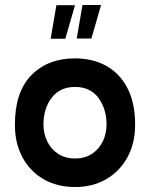

<svg xmlns="http://www.w3.org/2000/svg" viewBox="-20 -740 604 773"><path d="M282 13Q210 13 155.5 -18.5Q101 -50 70.5 -106.5Q40 -163 40 -238Q40 -370 106.5 -437.5Q173 -505 282 -505Q353 -505 407.5 -475Q462 -445 493 -385.5Q524 -326 524 -238Q524 -163 493 -106.5Q462 -50 407.5 -18.5Q353 13 282 13ZM282 -102Q323 -102 351.5 -121.5Q380 -141 394.5 -172Q409 -203 409 -238Q409 -301 376.5 -345.5Q344 -390 282 -390Q222 -390 188.5 -347Q155 -304 155 -238Q155 -202 170 -171Q185 -140 213.5 -121Q242 -102 282 -102ZM184 -584H243L282 -719H207ZM289 -585H348L387 -720H312Z"/></svg>

Font: Kulim Park
Style: Bold
Weight: 700
Designer: Noponies / Dale Sattler
Foundry: Noponies
Version: Version 1.000; ttfautohint (v1.8.3)